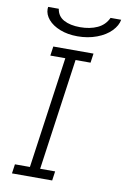

<svg xmlns="http://www.w3.org/2000/svg" viewBox="-96 -940 653 997"><g transform="rotate(10 230.0 -442.0)"><path d="M342 -637H263L180 -49H259L252 0H40L47 -49H126L209 -637H130L137 -686H349ZM74 -873Q74 -880 75 -884H131Q137 -845 170.5 -827Q204 -809 256 -809Q308 -809 347 -827Q386 -845 404 -884H460Q455 -853 427 -824Q399 -795 352.5 -777.5Q306 -760 251 -760Q199 -760 158.5 -776Q118 -792 96 -818Q74 -844 74 -873Z"/></g></svg>

Font: Chivo Thin Italic
Style: Regular
Weight: 100
Italic angle: -8.05°
Designer: Hector Gatti
Foundry: Omnibus-Type
Version: Version 1.007